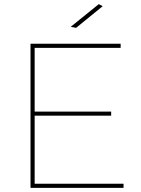

<svg xmlns="http://www.w3.org/2000/svg" viewBox="-20 -911 684 931"><path d="M565 -699V-679H148V-370H519V-350H148V-20H579V0H128V-699ZM478 -881 349 -776 323 -781 459 -891Z"/></svg>

Font: Montserrat-Arabic Thin
Style: Regular
Weight: 250
Designer: Mohamed Gaber
Foundry: Kief Type Foundry
Version: Version 5.008